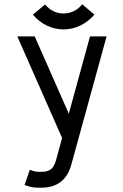

<svg xmlns="http://www.w3.org/2000/svg" viewBox="-20 -851 565 883"><path d="M272 -715.8Q231 -715.8 194.3 -733.9Q157.7 -752 131.3 -783.7L187.5 -830.6Q221.7 -789.1 272 -789.1Q322.8 -789.1 358.4 -831.1L414.1 -783.7Q386.7 -752 350.1 -733.9Q313.5 -715.8 272 -715.8ZM308.1 -94.2Q279.3 11.2 171.9 12.2H156.2Q130.4 12.2 110.8 5.4L92.8 0L117.2 -70.3L132.3 -64.9Q144 -61 156.2 -61H171.9Q184.1 -61 192.1 -62.7Q200.2 -64.5 209.5 -69.6Q218.8 -74.7 225.8 -85.9Q232.9 -97.2 237.8 -114.7L265.6 -216.3L59.6 -683.6H139.6L296.4 -328.1L394 -683.6H470.2Z"/></svg>

Font: Anka/Coder Condensed
Style: Regular
Weight: 400
Width: 4
Monospace: yes
Version: Version 1.100